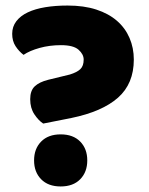

<svg xmlns="http://www.w3.org/2000/svg" viewBox="-20 -656 538 693"><path d="M136 -210Q119 -221 104 -243.5Q89 -266 89 -298Q89 -329 105.5 -344.5Q122 -360 154 -368L232 -387Q258 -395 270 -406.5Q282 -418 282 -441Q282 -460 263.5 -476.5Q245 -493 200 -493Q159 -493 123 -483Q87 -473 65 -458Q48 -471 36 -489.5Q24 -508 24 -534Q24 -560 39 -579.5Q54 -599 80.5 -611.5Q107 -624 143.5 -630Q180 -636 224 -636Q283 -636 327.5 -621.5Q372 -607 402 -581Q432 -555 447.5 -519Q463 -483 463 -441Q463 -354 406 -303.5Q349 -253 237 -230ZM103 -77Q103 -119 128.5 -145Q154 -171 199 -171Q244 -171 269.5 -145Q295 -119 295 -77Q295 -35 269.5 -9Q244 17 199 17Q154 17 128.5 -9Q103 -35 103 -77Z"/></svg>

Font: Baloo Da 2 ExtraBold
Style: Regular
Weight: 800
Designer: Noopur Datye, Sulekha Rajkumar and Ek Type
Foundry: Ek Type
Version: Version 1.640;hotconv 1.0.111;makeotfexe 2.5.65597; ttfautoh